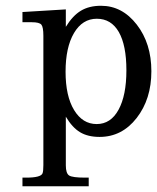

<svg xmlns="http://www.w3.org/2000/svg" viewBox="-20 -465 550 672"><path d="M328.6 14.2Q287.6 14.2 260.3 -2.2Q232.9 -18.6 210.4 -56.6V113.8Q210.4 141.6 221.9 149.2Q233.4 156.7 277.8 156.7H290.5V187H58.6V156.7H71.8Q123 156.7 128.9 141.6Q131.8 134.3 131.8 112.8V-339.8Q131.8 -370.1 124.8 -378.7Q117.7 -387.2 91.8 -387.2H58.6V-422.9L210.4 -432.1V-371.1Q234.4 -410.2 263.2 -427.5Q292 -444.8 333.5 -444.8Q407.7 -444.8 458.7 -378.9Q509.8 -313 509.8 -215.6Q509.8 -118.2 458.3 -52Q406.7 14.2 328.6 14.2ZM318.4 -30.8Q367.7 -30.8 395 -81.1Q422.4 -131.3 422.4 -219Q422.4 -306.6 395.8 -353Q369.1 -399.4 318.8 -399.4Q268.6 -399.4 239 -349.4Q209.5 -299.3 209.5 -214.1Q209.5 -128.9 239.3 -79.8Q269 -30.8 318.4 -30.8Z"/></svg>

Font: RIT Rachana
Style: Regular
Weight: 400
Designer: Hussain KH
Version: 1.4.7